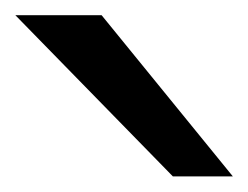

<svg xmlns="http://www.w3.org/2000/svg" viewBox="-20 -801 323 250"><path d="M112.3 -781.2 283.2 -571.3H205.1L0 -781.2Z"/></svg>

Font: Andika
Style: Regular
Weight: 400
Designer: Victor Gaultney, Annie Olsen, Julie Remington, Don Collingsworth, Eric Hays
Foundry: SIL International
Version: Version 1.001